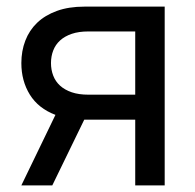

<svg xmlns="http://www.w3.org/2000/svg" viewBox="-20 -560 588 580"><path d="M44.5 0 147.5 -213Q96 -232.5 70.2 -274Q44.5 -315.5 44.5 -369.5Q44.5 -406 56.5 -437.2Q68.5 -468.5 92.2 -491.2Q116 -514 151.8 -527Q187.5 -540 235.5 -540H477.5V0H388.5V-198.5H234.5L138 0ZM247 -465Q218 -465 196.8 -457.8Q175.5 -450.5 161.5 -437.8Q147.5 -425 140.8 -407.5Q134 -390 134 -369.5Q134 -349 140.8 -331.5Q147.5 -314 161.5 -301.2Q175.5 -288.5 196.8 -281.2Q218 -274 247 -274H388.5V-465Z"/></svg>

Font: Vela Sans Med
Style: Regular
Weight: 500
Designer: Principal design: Mikhail Sharanda - project Manrope.
Design modification: Ravid Balaliev
Foundry: Mikhail Sharanda
Version: Version 1.001